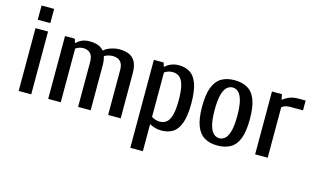

<svg xmlns="http://www.w3.org/2000/svg" viewBox="-100 -978 2431 1476"><g transform="rotate(15 1115.0 -240.0)"><path d="M70 0V-500H170V0ZM70 -567V-680H170V-567Z M305 0V-500H383L392 -470H397Q415 -488 439.5 -499Q464 -510 502 -510Q537 -510 565.5 -500Q594 -490 613 -467Q637 -488 671.5 -499Q706 -510 738 -510Q778 -510 810.5 -497.5Q843 -485 862.5 -451.5Q882 -418 882 -357V0H782V-357Q782 -392 770.5 -411.5Q759 -431 741 -439Q723 -447 703 -447Q682 -447 663 -441.5Q644 -436 633 -428Q637 -417 640 -398.5Q643 -380 643 -357V0H543V-357Q543 -392 532 -411.5Q521 -431 503 -439Q485 -447 467 -447Q448 -447 431.5 -441Q415 -435 405 -427V0Z M1012 200V-500H1090L1099 -470H1104Q1122 -488 1149.5 -499Q1177 -510 1210 -510Q1262 -510 1299.5 -486Q1337 -462 1357 -405Q1377 -348 1377 -250Q1377 -152 1356.5 -95Q1336 -38 1298.5 -14Q1261 10 1207 10Q1178 10 1155.5 3Q1133 -4 1112 -15V200ZM1177 -53Q1207 -53 1229.5 -69.5Q1252 -86 1264.5 -129Q1277 -172 1277 -250Q1277 -328 1264.5 -371Q1252 -414 1229.5 -430.5Q1207 -447 1177 -447Q1158 -447 1140.5 -441Q1123 -435 1112 -427V-73Q1122 -66 1140 -59.5Q1158 -53 1177 -53Z M1653 10Q1592 10 1549.5 -15Q1507 -40 1485 -97Q1463 -154 1463 -250Q1463 -347 1485 -403.5Q1507 -460 1549.5 -485Q1592 -510 1653 -510Q1715 -510 1757.5 -485Q1800 -460 1821.5 -403.5Q1843 -347 1843 -250Q1843 -154 1821.5 -97Q1800 -40 1757.5 -15Q1715 10 1653 10ZM1653 -48Q1678 -48 1698 -65.5Q1718 -83 1730.5 -127Q1743 -171 1743 -250Q1743 -329 1730.5 -373Q1718 -417 1698 -434.5Q1678 -452 1653 -452Q1629 -452 1608.5 -434.5Q1588 -417 1575.5 -373Q1563 -329 1563 -250Q1563 -171 1575.5 -127Q1588 -83 1608.5 -65.5Q1629 -48 1653 -48Z M1952 0V-500H2031L2039 -460H2044Q2062 -475 2091 -487.5Q2120 -500 2165 -500H2220V-422H2117Q2098 -422 2081.5 -417Q2065 -412 2052 -402V0Z"/></g></svg>

Font: Cuprum Medium
Style: Regular
Weight: 500
Designer: Jovanny Lemonad
Foundry: Jovanny Lemonad
Version: Version 3.000